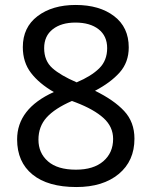

<svg xmlns="http://www.w3.org/2000/svg" viewBox="-20 -744 612 774"><path d="M49 -182Q49 -306 197 -373Q138 -407 105 -450Q72 -493 72 -554Q72 -634 131.5 -679Q191 -724 285 -724Q381 -724 440 -679Q499 -634 499 -553Q499 -493 462.5 -452Q426 -411 363 -378Q439 -341 480.5 -296.5Q522 -252 522 -185Q522 -95 458.5 -42.5Q395 10 288 10Q173 10 111 -40.5Q49 -91 49 -182ZM412 -550Q412 -599 377.5 -626Q343 -653 284 -653Q227 -653 192.5 -626Q158 -599 158 -550Q158 -499 191 -469.5Q224 -440 289 -412Q348 -437 380 -468.5Q412 -500 412 -550ZM436 -184Q436 -233 397.5 -268Q359 -303 286 -331L270 -337Q201 -307 168 -270.5Q135 -234 135 -181Q135 -127 173.5 -93.5Q212 -60 286 -60Q357 -60 396.5 -94Q436 -128 436 -184Z"/></svg>

Font: Noto Sans Symbols2
Style: Regular
Weight: 400
Designer: Monotype Design Team
Foundry: Monotype Imaging Inc.
Version: Version 0.900